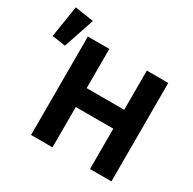

<svg xmlns="http://www.w3.org/2000/svg" viewBox="-191 -998 1187 1179"><g transform="rotate(30 402.0 -408.0)"><path d="M152 -796 19 -816 -16 -593 79 -579ZM591 0H743V-698H591V-420H325V-698H173V0H325V-286H591Z"/></g></svg>

Font: LVC Sans
Style: Bold
Weight: 700
Designer: Mike Abbink, Paul van der Laan, Pieter van Rosmalen
Foundry: Bold Monday
Version: Version 3.0